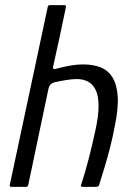

<svg xmlns="http://www.w3.org/2000/svg" viewBox="-20 -728 525 748"><path d="M18 -7Q55 -181 92 -354Q129 -527 166 -701Q167 -708 175 -708Q188 -708 202.5 -708Q217 -708 231 -708Q238 -708 237 -701Q225 -643 212.5 -584.5Q200 -526 187 -469Q186 -462 188.5 -460Q191 -458 198 -460Q220 -466 248.5 -471.5Q277 -477 305 -477Q343 -477 372 -465.5Q401 -454 418 -427Q435 -400 438.5 -353.5Q442 -307 427 -236Q420 -197 409.5 -156Q399 -115 387.5 -76.5Q376 -38 366 -7Q365 -3 361.5 -1.5Q358 0 352 0Q341 0 329 0Q317 0 305 0Q297 0 295.5 -2Q294 -4 298 -14Q313 -60 326.5 -113Q340 -166 351 -217Q364 -275 364 -314.5Q364 -354 353 -377Q342 -400 323 -410Q304 -420 280 -420Q261 -420 236.5 -416Q212 -412 191 -407Q184 -405 178 -400Q172 -395 169 -383L90 -7Q88 0 81 0H25Q17 0 18 -7Z"/></svg>

Font: Glory
Style: Italic
Weight: 400
Italic angle: -12°
Designer: Robert Leuschke
Foundry: Robert Leuschke
Version: Version 1.011